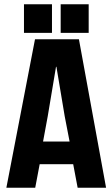

<svg xmlns="http://www.w3.org/2000/svg" viewBox="-20 -885 530 905"><path d="M346 0 325 -111H167L146 0H10L145 -700H352L480 0ZM244 -570 205 -337 183 -218H308L285 -337L246 -570ZM93 -730V-865H225V-730ZM266 -730V-865H398V-730Z"/></svg>

Font: Jockey One
Style: Regular
Weight: 400
Designer: TypeTogether
Foundry: TypeTogether
Version: Version 1.002